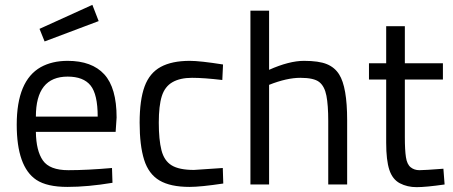

<svg xmlns="http://www.w3.org/2000/svg" viewBox="-20 -761 1867 792"><path d="M444 -7Q342 10 258 10Q174 10 130 -19Q49 -73 49 -247Q49 -428 148 -484Q195 -510 259 -510Q359 -510 410 -454.5Q461 -399 461 -276L457 -217H128Q129 -139 157 -99Q185 -59 262 -59Q339 -59 442 -68ZM128 -280H383Q383 -372 353.5 -408.5Q324 -445 259 -445Q128 -445 128 -280ZM164 -590 143 -642 361 -741 387 -674Z M901 -4Q808 10 762 10Q683 10 638 -16.5Q593 -43 574.5 -102Q556 -161 556 -255Q556 -349 576.5 -404.5Q597 -460 643 -485Q689 -510 763 -510Q805 -510 900 -495L897 -431Q821 -440 772 -440Q723 -440 691.5 -422Q660 -404 647.5 -364.5Q635 -325 635 -255Q635 -185 646 -141.5Q657 -98 688 -79Q719 -60 780 -60L899 -68Z M1090 -411V0H1013V-717H1090V-473Q1173 -510 1234 -510Q1295 -510 1328 -496.5Q1361 -483 1379 -454Q1412 -402 1412 -265V0H1334V-262Q1334 -327 1326.5 -366Q1319 -405 1297 -422.5Q1275 -440 1219 -440Q1163 -440 1090 -411Z M1814 0Q1737 11 1698.5 11Q1660 11 1629.5 -5Q1599 -21 1586 -60.5Q1573 -100 1573 -172V-433H1502V-500H1573V-653H1650V-500H1807V-433H1650V-195Q1650 -142 1654.5 -112.5Q1659 -83 1674 -71Q1689 -59 1710 -59Q1731 -59 1809 -65Z"/></svg>

Font: Cairo-CLs
Style: CLs-Regular
Weight: 400
Version: Version 3.130;gftools[0.9.24]